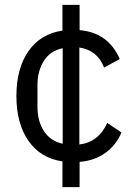

<svg xmlns="http://www.w3.org/2000/svg" viewBox="-20 -650 554 784"><path d="M305 114H235V9Q146 -4 96.5 -74.5Q47 -145 47 -258Q47 -371 96.5 -441.5Q146 -512 235 -525V-630H305V-527Q422 -517 469 -409L405 -374Q378 -445 304 -456V-60Q382 -69 418 -148L476 -109Q454 -57 410 -25.5Q366 6 305 11ZM133 -214Q133 -155 159.5 -114.5Q186 -74 236 -63V-453Q186 -443 159.5 -402Q133 -361 133 -302Z"/></svg>

Font: Aneliza
Style: Regular
Weight: 400
Designer: Mike Abbink, Paul van der Laan, Pieter van Rosmalen
Foundry: Bold Monday
Version: Version 3.0